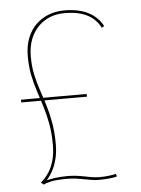

<svg xmlns="http://www.w3.org/2000/svg" viewBox="-51 -723 568 773"><g transform="rotate(-5 233.0 -336.0)"><path d="M94.5 9.5Q100.5 5.5 122.2 0Q144 -5.5 189 -5.5Q209.5 -5.5 226.2 -3.2Q243 -1 257.8 2Q272.5 5 286.8 7.2Q301 9.5 316.5 10Q332.5 10 347 9Q361.5 8 373 6.2Q384.5 4.5 391.5 2L386.5 -8.5Q380.5 -6 361.5 -3.5Q342.5 -1 317.5 -1Q302.5 -1.5 288.8 -3.8Q275 -6 261 -9Q247 -12 230 -14.2Q213 -16.5 191 -16.5Q178.5 -16.5 165.2 -15.5Q152 -14.5 140 -13Q128 -11.5 118 -9.2Q108 -7 102.5 -4.5L104 -3Q117 -15.5 129.2 -36.2Q141.5 -57 149.2 -85.2Q157 -113.5 157 -148Q157 -197.5 150 -236.5Q143 -275.5 132.8 -308.5Q122.5 -341.5 112 -372.5Q101.5 -403.5 94.5 -436.2Q87.5 -469 87.5 -508Q87.5 -558 106.8 -594.5Q126 -631 160 -651Q194 -671 238 -671Q279 -671 307.2 -661.8Q335.5 -652.5 353.8 -636.2Q372 -620 382.5 -599L392.5 -605.5Q382 -625 367 -639.2Q352 -653.5 332.8 -663Q313.5 -672.5 289.8 -677.2Q266 -682 238 -682Q204 -682 174.5 -670.8Q145 -659.5 122.8 -637.8Q100.5 -616 88 -584.2Q75.5 -552.5 75.5 -511Q75.5 -469 82.5 -434.2Q89.5 -399.5 100 -367.8Q110.5 -336 120.8 -303Q131 -270 138 -232.2Q145 -194.5 145 -147.5Q145 -111 137.5 -84.5Q130 -58 119 -40.5Q108 -23 98.2 -13Q88.5 -3 84 0.5ZM33 -328H298.5V-339H33Z"/></g></svg>

Font: Anybody UltraCondensed Thin Thin
Style: Regular
Weight: 250
Version: Version 1.111